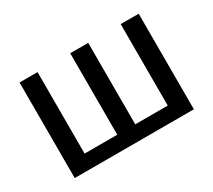

<svg xmlns="http://www.w3.org/2000/svg" viewBox="-103 -677 996 896"><g transform="rotate(-30 395.0 -229.5)"><path d="M74 -487H171V-48H347V-487H444V-48H619V-487H716V28H74Z"/></g></svg>

Font: LINE Seed Sans KR Regular
Style: Regular
Weight: 400
Designer: LINE VX Design & Sandoll Inc & Dalton Maag Ltd
Foundry: Sandoll Inc.
Version: Version 1.000